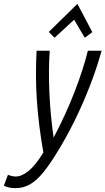

<svg xmlns="http://www.w3.org/2000/svg" viewBox="-109 -784 545 992"><path d="M-29 188Q-45 188 -61 185Q-77 182 -89 175L-68 119Q-59 123 -48 125.5Q-37 128 -28 128Q3 128 38.5 99.5Q74 71 115 4Q90 -139 81.5 -265Q73 -391 80 -522H148Q141 -427 146 -309Q151 -191 168 -73Q232 -194 277.5 -312.5Q323 -431 345 -522H416Q391 -432 355.5 -340.5Q320 -249 278 -163.5Q236 -78 191 -5Q149 65 114 107.5Q79 150 45 169Q11 188 -29 188ZM173 -589 143 -619 291 -764 368 -618 329 -589 274 -682Z"/></svg>

Font: Ubuntu Sans Condensed
Style: Italic
Weight: 400
Width: 3
Italic angle: -13.5°
Designer: Dalton Maag Ltd
Foundry: Dalton Maag Ltd
Version: Version 1.006; ttfautohint (v1.8.4.7-5d5b)